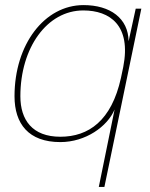

<svg xmlns="http://www.w3.org/2000/svg" viewBox="-20 -544 588 754"><path d="M368 190H390L535 -510H513L485 -382C484 -472 413 -524 308 -524C155 -524 37 -370 37 -166C37 -58 92 14 217 14C316 14 402 -47 430 -114ZM60 -166C60 -357 165 -503 307 -503C412 -503 496 -444 464 -281L455 -238C418 -70 328 -7 217 -7C107 -7 60 -73 60 -166Z"/></svg>

Font: Nacelle Thin
Style: Italic
Weight: 100
Italic angle: -12°
Designer: Sora Sagano
Foundry: Sora Sagano
Version: Version 1.000;FEAKit 1.0